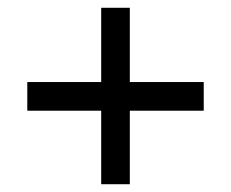

<svg xmlns="http://www.w3.org/2000/svg" viewBox="-20 -599 591 491"><path d="M238.8 -315.9H49.8V-389.2H238.8V-579.1H312V-389.2H501V-315.9H312V-127.9H238.8Z"/></svg>

Font: Khmer
Style: Regular
Weight: 400
Foundry: Danh Hong
Version: Version 2.00 February 8, 2013